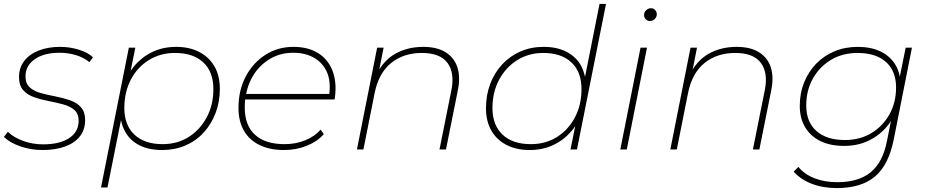

<svg xmlns="http://www.w3.org/2000/svg" viewBox="-25 -762 4728 979"><path d="M192 3Q132 3 78 -16Q24 -35 -5 -64L15 -90Q45 -61 93 -43.5Q141 -26 194 -26Q280 -26 328 -58Q376 -90 376 -146Q376 -182 354.5 -201Q333 -220 298 -229.5Q263 -239 224 -246.5Q185 -254 150 -266Q115 -278 93.5 -302Q72 -326 72 -370Q72 -416 98 -450.5Q124 -485 171.5 -504Q219 -523 282 -523Q330 -523 376 -509Q422 -495 449 -470L431 -445Q402 -469 362 -481Q322 -493 279 -493Q199 -493 152 -460Q105 -427 105 -372Q105 -336 126.5 -316.5Q148 -297 183 -287.5Q218 -278 257 -270.5Q296 -263 331 -251Q366 -239 387.5 -215.5Q409 -192 409 -149Q409 -101 382.5 -67Q356 -33 307 -15Q258 3 192 3Z M802 3Q734 3 685.5 -21.5Q637 -46 612 -93Q598 -118 592 -150L523 194H490L632 -519H665L641 -400Q673 -449 723 -481Q788 -523 873 -523Q941 -523 991 -497Q1041 -471 1068.5 -423.5Q1096 -376 1096 -309Q1096 -242 1074 -185Q1052 -128 1013 -85.5Q974 -43 920 -20Q866 3 802 3ZM804 -27Q879 -27 937 -63.5Q995 -100 1029 -163.5Q1063 -227 1063 -308Q1063 -396 1011.5 -444Q960 -492 867 -492Q793 -492 734.5 -456Q676 -420 642.5 -356.5Q609 -293 609 -211Q609 -124 660.5 -75.5Q712 -27 804 -27Z M1423 3Q1351 3 1298.5 -22.5Q1246 -48 1218.5 -96Q1191 -144 1191 -212Q1191 -301 1227.5 -371Q1264 -441 1327.5 -482Q1391 -523 1471 -523Q1538 -523 1586 -497.5Q1634 -472 1660 -424Q1686 -376 1686 -309Q1686 -295 1684.5 -281Q1683 -267 1681 -255H1225Q1223 -235 1223 -213Q1223 -123 1275 -75Q1327 -27 1426 -27Q1483 -27 1531 -46.5Q1579 -66 1610 -101L1626 -78Q1594 -41 1540 -19Q1486 3 1423 3ZM1230 -283H1654Q1662 -347 1643 -392Q1622 -441 1577 -467Q1532 -493 1470 -493Q1399 -493 1343 -456.5Q1287 -420 1255 -357Q1238 -323 1230 -283Z M2133 -523Q2204 -523 2248 -495Q2292 -467 2307.5 -418Q2323 -369 2310 -304L2249 0H2216L2277 -304Q2294 -391 2256.5 -441.5Q2219 -492 2126 -492Q2032 -492 1968.5 -440Q1905 -388 1885 -286L1828 0H1795L1898 -519H1931L1909 -408Q1942 -460 1989 -487Q2052 -523 2133 -523Z M2676 3Q2609 3 2558.5 -22.5Q2508 -48 2480.5 -96Q2453 -144 2453 -210Q2453 -277 2474.5 -334Q2496 -391 2535.5 -433.5Q2575 -476 2628.5 -499.5Q2682 -523 2747 -523Q2815 -523 2863.5 -498Q2912 -473 2938 -427Q2951 -401 2958 -370L3032 -742H3065L2917 0H2884L2908 -118Q2897 -102 2884 -88Q2846 -45 2793 -21Q2740 3 2676 3ZM2682 -27Q2757 -27 2815 -63.5Q2873 -100 2906.5 -163.5Q2940 -227 2940 -308Q2940 -396 2888.5 -444Q2837 -492 2745 -492Q2671 -492 2612.5 -455.5Q2554 -419 2520 -355.5Q2486 -292 2486 -211Q2486 -124 2537.5 -75.5Q2589 -27 2682 -27Z M3138 0 3241 -519H3274L3171 0ZM3289 -655Q3276 -655 3267.5 -664Q3259 -673 3259 -685Q3259 -699 3269.5 -709.5Q3280 -720 3294 -720Q3307 -720 3315.5 -711Q3324 -702 3324 -690Q3324 -676 3314 -665.5Q3304 -655 3289 -655Z M3731 -523Q3802 -523 3846 -495Q3890 -467 3905.5 -418Q3921 -369 3908 -304L3847 0H3814L3875 -304Q3892 -391 3854.5 -441.5Q3817 -492 3724 -492Q3630 -492 3566.5 -440Q3503 -388 3483 -286L3426 0H3393L3496 -519H3529L3507 -408Q3540 -460 3587 -487Q3650 -523 3731 -523Z M4242 197Q4171 197 4114 175Q4057 153 4022 113L4046 89Q4077 127 4128.5 147Q4180 167 4244 167Q4353 167 4415 116Q4477 65 4498 -45L4518 -145Q4484 -92 4430 -59Q4365 -18 4279 -18Q4209 -18 4158.5 -42.5Q4108 -67 4080.5 -113Q4053 -159 4053 -222Q4053 -287 4075 -341.5Q4097 -396 4136.5 -437Q4176 -478 4230 -500.5Q4284 -523 4349 -523Q4416 -523 4465 -499.5Q4514 -476 4541 -431Q4557 -405 4563 -371L4593 -519H4625L4532 -50Q4506 80 4436 138.5Q4366 197 4242 197ZM4283 -48Q4359 -48 4417.5 -83Q4476 -118 4510 -178.5Q4544 -239 4544 -316Q4544 -400 4492.5 -446Q4441 -492 4347 -492Q4272 -492 4213.5 -457.5Q4155 -423 4120.5 -362.5Q4086 -302 4086 -224Q4086 -140 4138 -94Q4190 -48 4283 -48Z"/></svg>

Font: Montserrat Thin ExtraLight
Style: Italic
Weight: 250
Italic angle: -11.3°
Version: Version 9.000